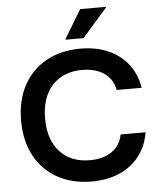

<svg xmlns="http://www.w3.org/2000/svg" viewBox="-60 -941 816 1003"><g transform="rotate(-5 348.5 -440.0)"><path d="M380.8 11.7Q278.3 11.7 201.3 -31.2Q124.2 -74.2 82.1 -152.5Q40 -230.8 40 -336.7Q40 -442.5 82.1 -520.8Q124.2 -599.2 201.3 -642.1Q278.3 -685 380.8 -685Q462.5 -685 525.8 -657.5Q589.2 -630 630 -577.9Q670.8 -525.8 682.5 -453.3H551.7Q540.8 -510.8 495.8 -542.1Q450.8 -573.3 380.8 -573.3Q280.8 -573.3 223.3 -510.4Q165.8 -447.5 165.8 -336.7Q165.8 -225.8 223.3 -162.9Q280.8 -100 380.8 -100Q450.8 -100 495.8 -131.2Q540.8 -162.5 551.7 -220H682.5Q670.8 -147.5 630 -95.4Q589.2 -43.3 525.8 -15.8Q462.5 11.7 380.8 11.7ZM308.3 -738.3V-741.7L398.3 -890.8H533.3V-887.5L402.5 -738.3Z"/></g></svg>

Font: Funnel Display SemiBold
Style: Regular
Weight: 600
Designer: NORD ID, Kristian Moeller
Foundry: Dicotype
Version: Version 1.000